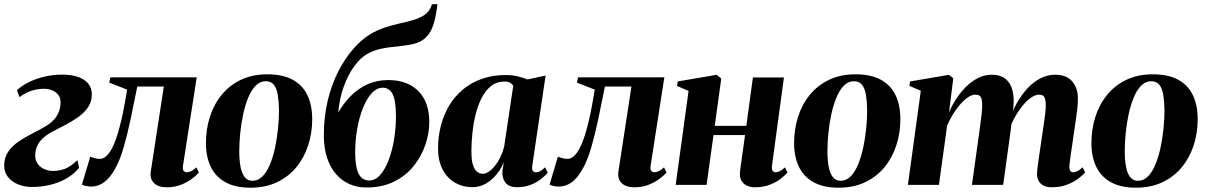

<svg xmlns="http://www.w3.org/2000/svg" viewBox="-24 -882 5754 916"><path d="M129 10Q92.5 10 62 -2.5Q31.5 -15 13.5 -38.2Q-4.5 -61.5 -4 -93.5Q-3.5 -131.5 15.5 -158.8Q34.5 -186 64.5 -206.5Q94.5 -227 128.8 -244.2Q163 -261.5 193.5 -279.5Q229.5 -300.5 247 -329Q264.5 -357.5 265 -392Q265.5 -416 253 -430.8Q240.5 -445.5 222.5 -452Q204.5 -458.5 187.5 -458.5Q155 -458.5 125.5 -448.8Q96 -439 69 -418.5L57 -452Q82 -475 116.5 -491.5Q151 -508 191 -517Q231 -526 272 -526Q341 -526 378 -500.2Q415 -474.5 414 -430Q413.5 -395.5 395.5 -369.5Q377.5 -343.5 348.5 -323Q319.5 -302.5 285.5 -284.8Q251.5 -267 218.5 -250Q196.5 -237.5 179.8 -221.8Q163 -206 153.8 -186Q144.5 -166 144 -141Q144 -115.5 156.8 -99Q169.5 -82.5 189 -74.5Q208.5 -66.5 226.5 -66.5Q258 -66.5 284.8 -76.2Q311.5 -86 345.5 -118L353.5 -81.5Q326.5 -49 290.2 -29Q254 -9 212.8 0.5Q171.5 10 129 10Z M849 -91.5Q846 -72 853 -66Q860 -60 867 -60Q875.5 -60 887.2 -65.2Q899 -70.5 913 -83.5L925 -59Q913 -45 891.2 -28.8Q869.5 -12.5 839.5 -0.5Q809.5 11.5 772 11.5Q730 11.5 710 -9.2Q690 -30 695.5 -64.5L757.5 -469H631Q614.5 -386.5 598.8 -312Q583 -237.5 565.5 -177.5Q548 -117.5 525 -76.5Q500 -31.5 471.8 -11.8Q443.5 8 412 8Q397.5 8 385.2 5Q373 2 367 -1.5L406.5 -134.5Q412 -132.5 419.2 -130Q426.5 -127.5 435 -125.8Q443.5 -124 452 -124Q468.5 -124 482.8 -137Q497 -150 508.8 -171.5Q520.5 -193 529.8 -220Q539 -247 546 -274Q555 -307.5 562 -341Q569 -374.5 574 -404.2Q579 -434 582.5 -454.5L497 -488L503 -513H914.5Z M1251.5 -527.5Q1325 -527.5 1372.5 -501.5Q1420 -475.5 1442.8 -427.5Q1465.5 -379.5 1465.5 -313.5Q1465.5 -247.5 1446.2 -188.5Q1427 -129.5 1389.5 -84Q1352 -38.5 1297 -12.5Q1242 13.5 1171 13.5Q1098.5 13.5 1051.2 -12.8Q1004 -39 981.2 -87Q958.5 -135 958.5 -198.5Q958.5 -266.5 977.8 -326Q997 -385.5 1034.8 -431Q1072.5 -476.5 1127 -502Q1181.5 -527.5 1251.5 -527.5ZM1243.5 -494.5Q1216.5 -494.5 1195.5 -473Q1174.5 -451.5 1159.8 -415.2Q1145 -379 1135.8 -335.2Q1126.5 -291.5 1122 -246Q1117.5 -200.5 1117.5 -161Q1117.5 -120.5 1123.2 -88.2Q1129 -56 1142.8 -37.8Q1156.5 -19.5 1181 -19.5Q1208 -19.5 1229 -41.2Q1250 -63 1264.8 -99.5Q1279.5 -136 1288.8 -180.2Q1298 -224.5 1302.5 -269.8Q1307 -315 1307 -354.5Q1306.5 -397 1301.5 -428.2Q1296.5 -459.5 1283 -477Q1269.5 -494.5 1243.5 -494.5Z M2063 -862 2060 -840Q2054 -794.5 2042 -759.8Q2030 -725 2007 -702.5Q1984 -680 1943.5 -671Q1933 -669 1921 -667Q1909 -665 1896.5 -663.5Q1878 -660.5 1850.8 -658.2Q1823.5 -656 1791.8 -649Q1760 -642 1728.5 -625Q1696.5 -607.5 1666.5 -566.5Q1636.5 -525.5 1615.8 -468.2Q1595 -411 1590 -345Q1614 -388 1648.5 -423.2Q1683 -458.5 1728 -479.2Q1773 -500 1828 -500Q1888.5 -500 1932.2 -476.8Q1976 -453.5 2000 -409Q2024 -364.5 2024 -299.5Q2024 -246.5 2005.5 -191.8Q1987 -137 1950 -90.5Q1913 -44 1856.5 -15.8Q1800 12.5 1723.5 12.5Q1680.5 12.5 1643.8 -3.5Q1607 -19.5 1579.5 -51Q1552 -82.5 1536.5 -128.8Q1521 -175 1521 -236Q1521 -325 1539.5 -402Q1558 -479 1589.8 -541Q1621.5 -603 1660.8 -648Q1700 -693 1741 -718Q1777 -739.5 1813.8 -751.2Q1850.5 -763 1885.5 -770.8Q1920.5 -778.5 1950 -787.2Q1979.5 -796 2001.5 -811Q2023.5 -826 2034 -853.5L2036.5 -862ZM1802 -463.5Q1773.5 -463.5 1749.5 -437.5Q1725.5 -411.5 1707.8 -367.2Q1690 -323 1680.2 -267.8Q1670.5 -212.5 1670.5 -154Q1671 -107 1678.2 -77.5Q1685.5 -48 1700.5 -34.5Q1715.5 -21 1737.5 -21Q1767 -21 1790.8 -48.5Q1814.5 -76 1831.2 -121Q1848 -166 1856.5 -219.8Q1865 -273.5 1865 -326Q1865 -402 1849.2 -432.8Q1833.5 -463.5 1802 -463.5Z M2515.5 -92.5Q2513 -73.5 2518 -66.8Q2523 -60 2532 -60Q2542.5 -60 2553.2 -65.5Q2564 -71 2576.5 -84L2589 -58.5Q2576.5 -43 2555.8 -26.8Q2535 -10.5 2506.8 0.2Q2478.5 11 2443 11Q2402.5 11 2386.2 -12.2Q2370 -35.5 2373 -65.5L2379.5 -108Q2369 -80.5 2347.5 -53Q2326 -25.5 2296 -7.2Q2266 11 2228.5 11Q2184.5 11 2147.5 -10Q2110.5 -31 2088.2 -72.5Q2066 -114 2066 -175Q2066 -230 2079.2 -281.8Q2092.5 -333.5 2118.5 -377.5Q2144.5 -421.5 2183.5 -454.2Q2222.5 -487 2274 -505.5Q2325.5 -524 2389 -524Q2419.5 -524 2445 -518Q2470.5 -512 2492.5 -503L2579 -521.5ZM2424.5 -472Q2421 -480 2410.8 -486.5Q2400.5 -493 2383.5 -493Q2346 -493 2319.2 -472Q2292.5 -451 2274.2 -415.5Q2256 -380 2245.2 -336.2Q2234.5 -292.5 2229.8 -247Q2225 -201.5 2225 -161.5Q2225 -119 2232.2 -95.5Q2239.5 -72 2252 -62.5Q2264.5 -53 2279 -53Q2293 -53 2308 -63Q2323 -73 2337 -90.5Q2351 -108 2362.5 -131.2Q2374 -154.5 2381 -181Z M3080 -91.5Q3077 -72 3084 -66Q3091 -60 3098 -60Q3106.5 -60 3118.2 -65.2Q3130 -70.5 3144 -83.5L3156 -59Q3144 -45 3122.2 -28.8Q3100.5 -12.5 3070.5 -0.5Q3040.5 11.5 3003 11.5Q2961 11.5 2941 -9.2Q2921 -30 2926.5 -64.5L2988.5 -469H2862Q2845.5 -386.5 2829.8 -312Q2814 -237.5 2796.5 -177.5Q2779 -117.5 2756 -76.5Q2731 -31.5 2702.8 -11.8Q2674.5 8 2643 8Q2628.5 8 2616.2 5Q2604 2 2598 -1.5L2637.5 -134.5Q2643 -132.5 2650.2 -130Q2657.5 -127.5 2666 -125.8Q2674.5 -124 2683 -124Q2699.5 -124 2713.8 -137Q2728 -150 2739.8 -171.5Q2751.5 -193 2760.8 -220Q2770 -247 2777 -274Q2786 -307.5 2793 -341Q2800 -374.5 2805 -404.2Q2810 -434 2813.5 -454.5L2728 -488L2734 -513H3145.5Z M3659 -91.5Q3657 -73 3662.8 -66.5Q3668.5 -60 3675.5 -60Q3684.5 -60 3695.8 -65.2Q3707 -70.5 3721 -83.5L3733 -59Q3722 -46 3701 -29.5Q3680 -13 3649 -0.8Q3618 11.5 3576 11.5Q3558 11.5 3540.5 4.2Q3523 -3 3513 -20.5Q3503 -38 3507 -69L3530.5 -237.5H3380L3347 0H3199.5L3261 -448L3206 -472L3209.5 -493.5L3395 -525L3417 -507.5L3386 -281.5H3536.5L3568 -512.5H3716Z M4057.5 -527.5Q4131 -527.5 4178.5 -501.5Q4226 -475.5 4248.8 -427.5Q4271.5 -379.5 4271.5 -313.5Q4271.5 -247.5 4252.2 -188.5Q4233 -129.5 4195.5 -84Q4158 -38.5 4103 -12.5Q4048 13.5 3977 13.5Q3904.5 13.5 3857.2 -12.8Q3810 -39 3787.2 -87Q3764.5 -135 3764.5 -198.5Q3764.5 -266.5 3783.8 -326Q3803 -385.5 3840.8 -431Q3878.5 -476.5 3933 -502Q3987.5 -527.5 4057.5 -527.5ZM4049.5 -494.5Q4022.5 -494.5 4001.5 -473Q3980.5 -451.5 3965.8 -415.2Q3951 -379 3941.8 -335.2Q3932.5 -291.5 3928 -246Q3923.5 -200.5 3923.5 -161Q3923.5 -120.5 3929.2 -88.2Q3935 -56 3948.8 -37.8Q3962.5 -19.5 3987 -19.5Q4014 -19.5 4035 -41.2Q4056 -63 4070.8 -99.5Q4085.5 -136 4094.8 -180.2Q4104 -224.5 4108.5 -269.8Q4113 -315 4113 -354.5Q4112.5 -397 4107.5 -428.2Q4102.5 -459.5 4089 -477Q4075.5 -494.5 4049.5 -494.5Z M4524 -508.5 4503.5 -345.5Q4516.5 -376.5 4536.5 -408Q4556.5 -439.5 4583 -466.2Q4609.5 -493 4640.8 -509.2Q4672 -525.5 4707.5 -525.5Q4747.5 -525.5 4771.5 -507Q4795.5 -488.5 4805.2 -454.8Q4815 -421 4811 -375.5Q4810 -368 4808.8 -356.2Q4807.5 -344.5 4805.5 -331.8Q4803.5 -319 4801.5 -308.5L4785.5 -292.5Q4802 -345.5 4826 -388.2Q4850 -431 4879 -461.8Q4908 -492.5 4941.2 -509Q4974.5 -525.5 5010 -525.5Q5064 -525.5 5091.2 -493.8Q5118.5 -462 5118.5 -412Q5118.5 -386.5 5115.2 -358.8Q5112 -331 5107.5 -302Q5103 -273 5099 -244.5Q5095.5 -218.5 5091 -189Q5086.5 -159.5 5082.8 -133Q5079 -106.5 5077.5 -89.5Q5077.5 -72 5083 -66Q5088.5 -60 5096 -60Q5104.5 -60 5116 -65.5Q5127.5 -71 5141 -84L5153 -59.5Q5142 -46.5 5120.5 -30Q5099 -13.5 5067 -1Q5035 11.5 4992 11.5Q4973 11.5 4957.2 4.5Q4941.5 -2.5 4932.5 -16.8Q4923.5 -31 4923.5 -52.5Q4923.5 -65 4927.2 -93.8Q4931 -122.5 4936.2 -156.5Q4941.5 -190.5 4945.5 -219.5Q4950 -251.5 4954.8 -282.2Q4959.5 -313 4962.5 -338.5Q4965.5 -364 4965 -379.5Q4965 -406 4958.8 -418.2Q4952.5 -430.5 4933 -430.5Q4915 -430.5 4893.8 -415.5Q4872.5 -400.5 4851.8 -374.2Q4831 -348 4813 -314.2Q4795 -280.5 4783.5 -243.5L4806.5 -333.5Q4804.5 -315 4802.8 -301Q4801 -287 4799.2 -272.8Q4797.5 -258.5 4795 -239.5L4762 0H4613L4643.5 -219Q4648 -251.5 4652.2 -282.2Q4656.5 -313 4659.2 -338.2Q4662 -363.5 4662 -379Q4662 -406.5 4655.5 -418.5Q4649 -430.5 4629 -430.5Q4612.5 -430.5 4593.5 -417.5Q4574.5 -404.5 4555.8 -382.8Q4537 -361 4521 -334.5Q4505 -308 4494.5 -282L4455.5 0H4307.5L4369 -449L4314.5 -472.5L4318 -493.5L4503 -525Z M5476 -527.5Q5549.5 -527.5 5597 -501.5Q5644.5 -475.5 5667.2 -427.5Q5690 -379.5 5690 -313.5Q5690 -247.5 5670.8 -188.5Q5651.5 -129.5 5614 -84Q5576.5 -38.5 5521.5 -12.5Q5466.5 13.5 5395.5 13.5Q5323 13.5 5275.8 -12.8Q5228.5 -39 5205.8 -87Q5183 -135 5183 -198.5Q5183 -266.5 5202.2 -326Q5221.5 -385.5 5259.2 -431Q5297 -476.5 5351.5 -502Q5406 -527.5 5476 -527.5ZM5468 -494.5Q5441 -494.5 5420 -473Q5399 -451.5 5384.2 -415.2Q5369.5 -379 5360.2 -335.2Q5351 -291.5 5346.5 -246Q5342 -200.5 5342 -161Q5342 -120.5 5347.8 -88.2Q5353.5 -56 5367.2 -37.8Q5381 -19.5 5405.5 -19.5Q5432.5 -19.5 5453.5 -41.2Q5474.5 -63 5489.2 -99.5Q5504 -136 5513.2 -180.2Q5522.5 -224.5 5527 -269.8Q5531.5 -315 5531.5 -354.5Q5531 -397 5526 -428.2Q5521 -459.5 5507.5 -477Q5494 -494.5 5468 -494.5Z"/></svg>

Font: Merriweather 120pt ExtraBold
Style: Italic
Weight: 800
Italic angle: -7.8°
Version: Version 2.101